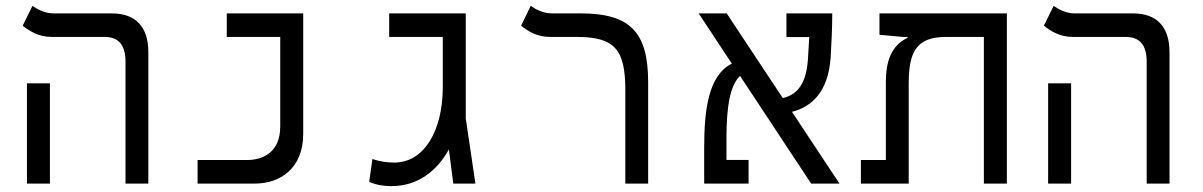

<svg xmlns="http://www.w3.org/2000/svg" viewBox="-20 -632 4142 661"><path d="M412.1 0H490.7V-452.1C490.7 -539.1 447.8 -585.9 364.7 -585.9H163.6C134.3 -585.9 106.4 -601.1 91.8 -611.8L58.1 -543.5C82 -524.9 112.8 -504.9 157.2 -504.9H339.4C388.2 -504.9 412.1 -477.5 412.1 -418.9ZM72.8 0H151.9V-345.2H72.8Z M660.2 0H857.9C943.4 0 1023.9 -51.3 1023.9 -171.4V-585.9H760.7V-504.9H944.8V-196.8C944.8 -107.9 885.7 -81.1 830.1 -81.1H660.2Z M1327.6 8.8C1417.5 8.8 1483.9 -42.5 1525.4 -117.7L1540.5 0H1616.7L1583.5 -224.1V-585.9H1319.8V-504.9H1504.4V-332.5C1504.4 -183.6 1441.4 -72.3 1336.9 -72.3C1310.5 -72.3 1285.2 -76.7 1262.2 -84.5L1251 -5.9C1277.3 5.4 1301.8 8.8 1327.6 8.8Z M2211.4 -348.6C2211.4 -519.5 2151.4 -585.9 1979 -585.9H1878.9C1850.1 -585.9 1821.8 -601.1 1807.1 -611.8L1773.9 -543.5C1797.4 -524.9 1828.1 -504.9 1873 -504.9H1964.8C2095.2 -504.9 2132.8 -462.9 2132.8 -322.3V0H2211.4Z M2772.5 0H2870.1L2706.5 -247.1C2772.5 -263.2 2832.5 -314.5 2839.8 -437C2842.3 -478 2845.2 -534.2 2845.2 -585.9H2687.5V-504.4H2766.1C2764.6 -477.1 2762.7 -450.2 2761.2 -424.3C2755.4 -349.6 2729 -306.6 2674.8 -294.4L2481.9 -585.9H2385.3L2499.5 -413.1C2418.5 -372.1 2404.3 -252.9 2404.3 -124.5V0H2557.1V-81.5H2481V-155.8C2481 -264.2 2493.2 -338.4 2527.8 -370.6Z M3446.3 0V-585.9H3007.8V-512.2L3088.4 -504.9H3104V-501.5C3063 -482.4 3029.8 -441.4 3029.8 -352.1V-81.1H2943.8V0H3108.4V-342.8C3108.4 -451.2 3132.8 -504.9 3237.3 -504.9H3367.2V0Z M3927.7 0H4006.3V-452.1C4006.3 -539.1 3963.4 -585.9 3880.4 -585.9H3679.2C3649.9 -585.9 3622.1 -601.1 3607.4 -611.8L3573.7 -543.5C3597.7 -524.9 3628.4 -504.9 3672.9 -504.9H3855C3903.8 -504.9 3927.7 -477.5 3927.7 -418.9ZM3588.4 0H3667.5V-345.2H3588.4Z"/></svg>

Font: Cascadia Mono PL SemiLight
Style: Regular
Weight: 350
Monospace: yes
Designer: Aaron Bell
Foundry: Saja Typeworks
Version: Version 2404.023